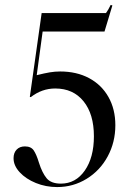

<svg xmlns="http://www.w3.org/2000/svg" viewBox="-20 -743 539 779"><path d="M224 -453Q291 -453 341.5 -426Q392 -399 420 -349.5Q448 -300 448 -235Q448 -166 417 -108.5Q386 -51 331.5 -17.5Q277 16 212 16Q166 16 125.5 -0.5Q85 -17 60 -44Q35 -71 35 -101Q35 -123 47.5 -136Q60 -149 81 -149Q106 -149 117 -132.5Q128 -116 138 -83Q151 -42 169 -20Q187 2 227 2Q287 2 324 -51Q361 -104 361 -190Q361 -280 319 -332Q277 -384 204 -384Q150 -384 105 -349L101 -350L149 -690H410Q419 -702 429 -723L436 -721L404 -615H153L129 -438Q161 -446 182 -449.5Q203 -453 224 -453Z"/></svg>

Font: Libre Caslon Display
Style: Regular
Weight: 400
Designer: Pablo Impallari, Rodrigo Fuenzalida
Foundry: Pablo Impallari, Rodrigo Fuenzalida
Version: Version 1.100; ttfautohint (v1.6) -l 8 -r 50 -G 200 -x 14 -D